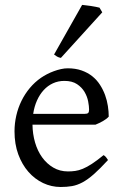

<svg xmlns="http://www.w3.org/2000/svg" viewBox="-20 -747 502 782"><path d="M242.2 -417.5Q216.8 -417.5 195.6 -407.7Q174.3 -397.9 158 -380.1Q141.6 -362.3 130.6 -337.6Q119.6 -313 115.2 -283.2H324.2Q335.4 -283.2 339.1 -286.9Q342.8 -290.5 342.8 -300.8Q342.8 -314 339.1 -333.7Q335.4 -353.5 324.5 -372.3Q313.5 -391.1 293.7 -404.3Q273.9 -417.5 242.2 -417.5ZM422.9 -272Q414.1 -262.2 399.4 -253.9Q384.8 -245.6 369.1 -239.3H112.3Q112.8 -201.2 122.8 -166.7Q132.8 -132.3 151.6 -106.2Q170.4 -80.1 197 -64.5Q223.6 -48.8 256.8 -48.8Q272 -48.8 286.4 -50.8Q300.8 -52.7 317.4 -59.6Q334 -66.4 354.2 -79.6Q374.5 -92.8 401.9 -115.2Q408.2 -111.8 412.8 -105.5Q417.5 -99.1 419.9 -95.2Q387.2 -59.6 362.5 -37.8Q337.9 -16.1 316.2 -4.4Q294.4 7.3 273.2 11Q252 14.6 227.1 14.6Q189.5 14.6 155.5 -1.5Q121.6 -17.6 95.7 -47.1Q69.8 -76.7 54.4 -118.4Q39.1 -160.2 39.1 -211.9Q39.1 -244.6 46.4 -276.4Q53.7 -308.1 67.6 -336.4Q81.5 -364.7 101.6 -388.7Q121.6 -412.6 147 -430.2Q157.7 -437.5 171.1 -444.6Q184.6 -451.7 199.2 -457Q213.9 -462.4 228.3 -465.6Q242.7 -468.8 255.9 -468.8Q287.6 -468.8 312.5 -460Q337.4 -451.2 356 -436.3Q374.5 -421.4 387.2 -401.6Q399.9 -381.8 408 -359.9Q416 -337.9 419.4 -315.2Q422.9 -292.5 422.9 -272ZM228 -511.2Q219.2 -512.7 212.4 -516.6Q205.6 -520.5 200.2 -524.9L314.5 -727.1Q320.3 -726.6 329.8 -725.3Q339.4 -724.1 349.9 -722.7Q360.4 -721.2 370.1 -719.2Q379.9 -717.3 385.3 -715.8L396.5 -696.8Z"/></svg>

Font: Gentium Plus
Style: Regular
Weight: 400
Designer: J. Victor Gaultney, Annie Olsen, Iska Routamaa
Foundry: SIL International
Version: Version 1.510